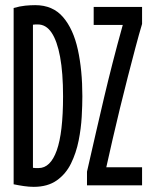

<svg xmlns="http://www.w3.org/2000/svg" viewBox="-20 -720 600 746"><path d="M111 6Q93 6 72.5 3Q52 0 33 -4V-689Q58 -696 78 -698Q98 -700 117 -700Q185 -700 225 -653.5Q265 -607 282.5 -527Q300 -447 300 -346Q300 -312 297.5 -266.5Q295 -221 285.5 -173.5Q276 -126 256 -85Q236 -44 200.5 -19Q165 6 111 6ZM130 -67Q176 -67 200.5 -135.5Q225 -204 225 -346Q225 -437 213.5 -499Q202 -561 180.5 -593Q159 -625 127 -625Q123 -625 118 -625Q113 -625 108 -624V-68Q113 -67 118.5 -67Q124 -67 130 -67ZM318 0V-53Q337 -136 353 -206Q369 -276 384.5 -341.5Q400 -407 417.5 -475.5Q435 -544 457 -623H344V-693H532V-627Q520 -587 506 -534Q492 -481 476.5 -421Q461 -361 446 -299Q431 -237 417.5 -178.5Q404 -120 393 -70H532V0Z"/></svg>

Font: Ubuntu Sans Mono
Style: Regular
Weight: 400
Monospace: yes
Designer: Dalton Maag Ltd
Foundry: Dalton Maag Ltd
Version: Version 1.006